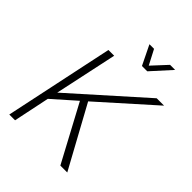

<svg xmlns="http://www.w3.org/2000/svg" viewBox="-253 -1046 1178 1178"><g transform="rotate(45 336.5 -456.5)"><path d="M405 -786H451L566 -913H522L433 -817L383 -913H343ZM40 0H90L139 -235L287 -366L483 0H543L325 -399L673 -710H609L153 -303L240 -710H190Z"/></g></svg>

Font: Geist ExtraLight
Style: Italic
Weight: 200
Italic angle: -12°
Designer: Basement.studio, Andrés Briganti, Mateo Zaragoza
Foundry: Basement.studio, Vercel, Andrés Briganti, Guido Ferreyra, Mateo Zaragoza
Version: Version 1.500